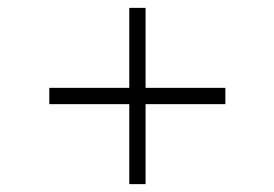

<svg xmlns="http://www.w3.org/2000/svg" viewBox="-20 -533 690 483"><path d="M305.2 -271H104V-312H305.2V-513.2H346.2V-312H546.9V-271H346.2V-69.8H305.2Z"/></svg>

Font: DavidDev Light
Style: Regular
Weight: 300
Designer: David.dev
Foundry: David.dev
Version: Version 1.001;FEAKit 1.0